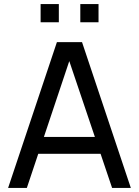

<svg xmlns="http://www.w3.org/2000/svg" viewBox="-20 -928 686 948"><path d="M376.5 -818V-908H466.5V-818ZM180.5 -818V-908H270.5V-818ZM20 0 261 -720H385L626 0H533.5L308 -668H336L112.5 0ZM136 -168.5V-252H510V-168.5Z"/></svg>

Font: Manrope ExtraLight Medium
Style: Regular
Weight: 500
Version: Version 4.504